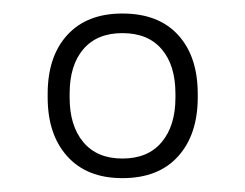

<svg xmlns="http://www.w3.org/2000/svg" viewBox="-20 -669 363 284"><path d="M161 -405.5Q108.5 -405.5 79.5 -437.8Q50.5 -470 50.5 -525V-530Q50.5 -585.5 79.5 -617.2Q108.5 -649 161 -649Q214.5 -649 243.5 -617.2Q272.5 -585.5 272.5 -530V-525Q272.5 -470 243.5 -437.8Q214.5 -405.5 161 -405.5ZM161 -434.5Q199 -434.5 219.2 -458.8Q239.5 -483 239.5 -524.5V-530.5Q239.5 -572.5 219.2 -596.2Q199 -620 161 -620Q123.5 -620 103.2 -596.2Q83 -572.5 83 -530.5V-524.5Q83 -483 103.2 -458.8Q123.5 -434.5 161 -434.5Z"/></svg>

Font: Anek Gujarati ExtraLight
Style: Regular
Weight: 250
Version: Version 1.003